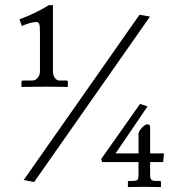

<svg xmlns="http://www.w3.org/2000/svg" viewBox="-20 -659 700 760"><path d="M532.2 -600.6 573.7 -593.3 115.2 61.5 73.7 53.7ZM574.2 -157.2V-51.8H628.9L626 -17.6H574.2V32.2Q574.2 46.4 578.6 51.8Q583 57.1 596.7 57.1H612.3Q617.2 57.1 617.2 61.5V81.5Q574.7 80.6 547.9 80.6L486.3 81.5V61Q486.3 57.1 491.2 57.1H505.9Q520 57.1 524.2 52.7Q528.3 48.3 528.3 32.7V-17.6H384.3L380.4 -29.3L534.2 -247.6L564 -237.8Q564 -237.8 437.5 -51.8H528.3V-128.4Q528.3 -135.7 535.2 -146Q553.7 -167 561.5 -167Q574.2 -167 574.2 -157.2ZM123.5 -571.8Q102.5 -571.8 66.4 -556.2L57.1 -582.5Q124 -607.4 173.3 -638.7H189.5V-377.4Q189.5 -361.3 197 -350.8Q204.6 -340.3 214.8 -340.3H242.7Q248.5 -340.3 248.5 -335.4V-314.9Q196.3 -315.9 162.6 -315.9L64.9 -314.9V-335.9Q64.9 -340.3 72.3 -340.3H107.9Q120.1 -340.3 129.2 -350.8Q138.2 -361.3 138.2 -377.4V-529.3Q138.2 -554.7 135.5 -563.2Q132.8 -571.8 123.5 -571.8Z"/></svg>

Font: Libertinage
Style: b
Weight: 400
Designer: OSP
Foundry: OSP
Version: Version 1.0; 2008; OFL relea